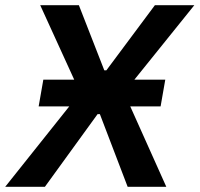

<svg xmlns="http://www.w3.org/2000/svg" viewBox="-55 -720 769 740"><path d="M94 -310H212L-35 0H118L321 -280H330L437 0H586L447 -310H564L582 -413H463L694 -700H542L355 -449H347L249 -700H100L231 -413H112Z"/></svg>

Font: Fixel Display SemiBold
Style: Italic
Weight: 600
Italic angle: -10°
Designer: AlfaBravo + MacPaw
Foundry: Kyrylo Tkachov, Marchela Mozhyna, Serhii Makarenko, Maria Weinstein, Zakhar Kryvoshyya
Version: Version 1.210;Glyphs 3.2 (3217)